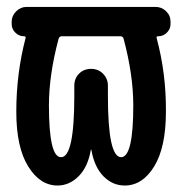

<svg xmlns="http://www.w3.org/2000/svg" viewBox="-20 -540 540 569"><path d="M153.3 -423.8Q125 -317.4 125 -227.5Q125 -73.2 161.1 -74.2Q200.2 -74.2 200.2 -255.9V-286.1Q200.2 -307.6 214.4 -321.8Q228.5 -335.9 250 -335.9Q271.5 -335.9 285.6 -321.3Q299.8 -306.6 299.8 -286.1V-255.9Q299.8 -74.2 338.9 -74.2Q375 -74.2 375 -227.5Q375 -317.4 346.7 -423.8Q344.7 -432.6 336.9 -432.6H163.1Q155.3 -432.6 153.3 -423.8ZM50.8 -432.6Q36.1 -432.6 25.4 -443.4Q14.6 -454.1 14.6 -468.8V-475.6Q14.6 -493.2 27.8 -506.3Q41 -519.5 58.6 -519.5H441.4Q459 -519.5 472.2 -506.8Q485.4 -494.1 485.4 -475.6V-468.8Q485.4 -454.1 474.6 -443.4Q463.9 -432.6 449.2 -432.6Q442.4 -432.6 444.3 -426.8Q472.7 -321.3 471.7 -209Q471.7 -103.5 437 -46.9Q402.3 9.8 349.6 9.8Q313.5 9.8 286.6 -17.6Q259.8 -44.9 251 -94.7Q251 -96.7 250 -96.7Q249 -96.7 249 -94.7Q240.2 -44.9 212.9 -17.6Q185.5 9.8 150.4 9.8Q98.6 9.8 63.5 -46.9Q28.3 -103.5 28.3 -209Q28.3 -322.3 55.7 -426.8Q57.6 -432.6 50.8 -432.6Z"/></svg>

Font: Rounded Mgen+ 1mn medium
Style: Regular
Weight: 500
Designer: [Source Han Sans]
Ryoko NISHIZUKA  (kana & ideographs); Paul D. Hunt (Latin, Greek & Cyrillic); Wenlong ZHANG  (bopomofo
Version: Version 1.059.20150602